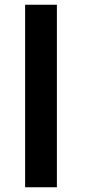

<svg xmlns="http://www.w3.org/2000/svg" viewBox="-20 -790 367 810"><path d="M86 0V-770H220V0Z"/></svg>

Font: Alexandria SemiBold
Style: Regular
Weight: 600
Designer: Mohamed Gaber
Foundry: Kief Type Foundry
Version: Version 5.100